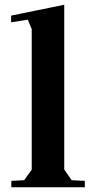

<svg xmlns="http://www.w3.org/2000/svg" viewBox="-20 -790 403 810"><path d="M251 -770V-75.2L282.2 -29.8L337.9 -26.9V0H27.8V-26.9L82 -29.8L113.8 -74.2V-667L97.2 -707L26.9 -695.8V-724.1Z"/></svg>

Font: Ortica Angular Bold
Style: Regular
Weight: 700
Designer: Benedetta Bovani
Foundry: Collletttivo
Version: Version 2.000;Glyphs 3.1.2 (3151)